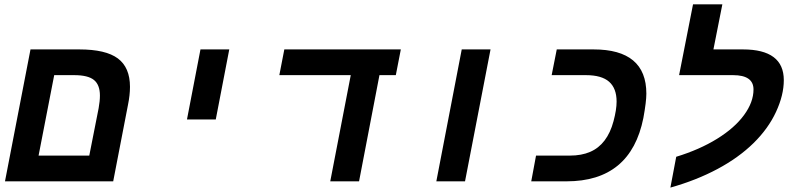

<svg xmlns="http://www.w3.org/2000/svg" viewBox="-20 -833 3641 882"><path d="M500 0H2.9L120.1 -606H344.2Q465.8 -606 521.5 -564.5Q577.1 -522.9 577.1 -434.1Q577.1 -396 567.9 -351.1ZM229 -487.8 157.2 -118.2H390.1L433.1 -335.9Q439 -368.7 439 -394Q439 -443.4 411.6 -465.6Q384.3 -487.8 320.8 -487.8Z M900.9 -606H1033.2L971.2 -284.2H838.9Z M1629.4 0H1497.1L1591.3 -487.8H1263.2L1286.1 -606H1821.3L1798.3 -487.8H1723.1Z M2101.1 -606H2233.4L2116.2 0H1984.4Z M2537.6 -606H2706.5Q2949.2 -606 2949.2 -402.8Q2949.2 -366.2 2935.5 -291Q2877.4 0 2582.5 0H2420.4L2442.4 -118.2H2597.2Q2651.4 -118.2 2690.9 -135.3Q2730.5 -152.3 2757.3 -187.7Q2784.2 -223.1 2798.3 -276.1Q2812.5 -329.1 2812.5 -366.2Q2812.5 -427.2 2778.1 -457.5Q2743.7 -487.8 2671.4 -487.8H2514.2Z M3441.4 -421.9Q3441.4 -487.8 3347.7 -487.8H3099.6L3163.6 -813H3298.3L3257.3 -606H3392.6Q3580.6 -606 3580.6 -464.8Q3580.6 -396 3544.9 -319.1Q3509.3 -242.2 3441.4 -175.5Q3373.5 -108.9 3276.4 -56.9Q3179.2 -4.9 3059.6 28.8L3086.4 -112.8Q3193.4 -145.5 3273.9 -195.3Q3354.5 -245.1 3397.9 -304.4Q3441.4 -363.8 3441.4 -421.9Z"/></svg>

Font: Liberation Mono
Style: Bold Italic
Weight: 700
Italic angle: -12°
Monospace: yes
Designer: Steve Matteson
Foundry: Ascender Corporation
Version: Version 2.1.5